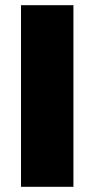

<svg xmlns="http://www.w3.org/2000/svg" viewBox="-20 -720 365 740"><path d="M61 0V-700H263V0Z"/></svg>

Font: REM Medium ExtraBold
Style: Regular
Weight: 800
Version: Version 1.005;gftools[0.9.28]